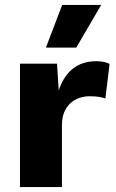

<svg xmlns="http://www.w3.org/2000/svg" viewBox="-20 -758 470 778"><path d="M232 -738 166 -565H289L390 -738ZM61 0H231V-252C231 -330 283 -368 344 -368C373 -368 393 -364 407 -359L424 -499C413 -505 395 -510 370 -510C292 -510 243 -466 218 -392L211 -500H61Z"/></svg>

Font: Work Sans
Style: Bold
Weight: 700
Designer: Wei Huang
Foundry: Wei Huang
Version: Version 2.012